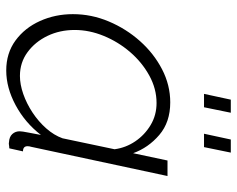

<svg xmlns="http://www.w3.org/2000/svg" viewBox="-94 -674 778 631"><g transform="rotate(90 295.5 -359.0)"><path d="M212 10Q155 10 113.5 -20.5Q72 -51 49.5 -101Q27 -151 27 -209Q27 -270 51 -327Q75 -384 115.5 -429.5Q156 -475 208 -502Q260 -529 317 -529Q382 -529 424 -493Q466 -457 484 -407L508 -520H559L463 -72Q462 -69 461.5 -66Q461 -63 461 -60Q461 -45 478 -45L468 0Q462 0 457 1Q452 2 448 1Q430 0 421 -10Q412 -20 412 -34Q412 -39 413 -45Q414 -51 416.5 -64.5Q419 -78 424 -104Q384 -52 326.5 -21Q269 10 212 10ZM230 -35Q258 -35 289.5 -46Q321 -57 350.5 -76.5Q380 -96 402.5 -121.5Q425 -147 435 -175L471 -346Q466 -383 445 -414Q424 -445 391.5 -464.5Q359 -484 319 -484Q272 -484 228.5 -460Q185 -436 151.5 -397Q118 -358 98.5 -310.5Q79 -263 79 -215Q79 -166 98.5 -125.5Q118 -85 152 -60Q186 -35 230 -35ZM289 -640 308 -728H351L333 -640ZM420 -640 439 -728H482L464 -640Z"/></g></svg>

Font: Raleway Thin Light
Style: Italic
Weight: 300
Italic angle: -12°
Version: Version 4.026